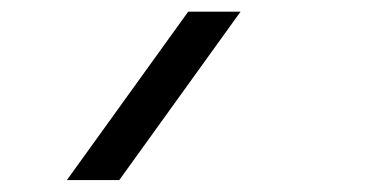

<svg xmlns="http://www.w3.org/2000/svg" viewBox="-20 -196 640 330"><path d="M393.5 -176 185 113.5H95L303.5 -176Z"/></svg>

Font: JuliaMono Light
Style: Regular
Weight: 300
Monospace: yes
Designer: cormullion
Foundry: corm
Version: Version 0.054; ttfautohint (v1.8.4)